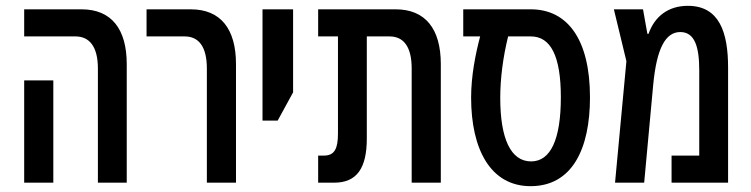

<svg xmlns="http://www.w3.org/2000/svg" viewBox="-20 -627 2578 659"><path d="M316 0H415V-407C415 -528 362 -595 260 -595H63V-502H239C287 -502 316 -467 316 -392ZM63 0H163V-351H63Z M690 0H790V-407C790 -528 737 -595 635 -595H483V-502H614C662 -502 690 -467 690 -392Z M881 -213H933L986 -310V-595H881Z M1072 0H1127C1205 0 1239 -50 1239 -152V-502H1317C1365 -502 1393 -467 1393 -392V0H1493V-407C1493 -528 1440 -595 1338 -595H1072V-502H1140V-169C1140 -118 1129 -93 1092 -93H1072Z M1801 12C1944 12 2005 -116 2005 -293C2005 -490 1929 -595 1802 -595H1570V-502H1628C1612 -442 1597 -366 1597 -292C1597 -114 1664 12 1801 12ZM1803 -73C1733 -73 1697 -151 1697 -291C1697 -356 1706 -429 1724 -502H1802C1870 -502 1905 -435 1905 -293C1905 -149 1870 -73 1803 -73Z M2341 -607C2274 -607 2227 -571 2206 -511H2202L2187 -595H2087L2130 -417L2091 0H2191L2222 -336C2234 -463 2265 -517 2315 -517C2365 -517 2380 -465 2380 -386V-93H2285V0H2479V-395C2479 -516 2449 -607 2341 -607Z"/></svg>

Font: Noto Sans Hebrew ExtraCondensed Medium
Style: Regular
Weight: 500
Width: 2
Designer: Monotype Design Team
Foundry: Monotype Imaging Inc.
Version: Version 2.004